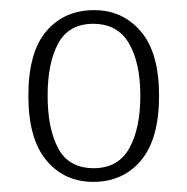

<svg xmlns="http://www.w3.org/2000/svg" viewBox="-20 -739 370 379"><path d="M164 -380Q107 -380 71.5 -422.5Q36 -465 36 -550Q36 -636 71.5 -677.5Q107 -719 166 -719Q222 -719 258 -677Q294 -635 294 -550Q294 -465 258.5 -422.5Q223 -380 164 -380ZM165 -407Q213 -407 235 -446Q257 -485 257 -550Q257 -615 234.5 -653.5Q212 -692 164 -692Q116 -692 95 -653.5Q74 -615 74 -550Q74 -485 95 -446Q116 -407 165 -407Z"/></svg>

Font: Noto Serif SemiCondensed ExtraLight
Style: Regular
Weight: 200
Width: 4
Designer: Monotype Design Team
Foundry: Monotype Imaging Inc.
Version: Version 2.014